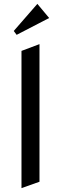

<svg xmlns="http://www.w3.org/2000/svg" viewBox="-20 -958 330 992"><path d="M184 -19 91 14V-695L184 -730ZM173 -938 51 -798 66 -778 234 -865Z"/></svg>

Font: Amita
Style: Regular
Weight: 400
Designer: Eduardo Rodriguez Tunni, Modular Infotech, Brian J. Bonislawsky
Foundry: Eduardo Rodriguez Tunni, Modular Infotech, Brian J. Bonislawsky
Version: Version 1.004